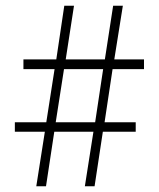

<svg xmlns="http://www.w3.org/2000/svg" viewBox="-20 -652 557 672"><path d="M137 -191 107 0H141L170 -191H307L277 0H311L340 -191H455V-224H346L374 -410H484V-444H380L410 -632H376L347 -444H210L239 -632H205L177 -444H62V-410H171L142 -224H32V-191ZM313 -224H175L204 -410H341Z"/></svg>

Font: Noto Sans Gurmukhi Condensed ExtraLight
Style: Regular
Weight: 200
Width: 3
Designer: Jelle Bosma - Monotype Design Team
Foundry: Monotype Imaging Inc.
Version: Version 2.004